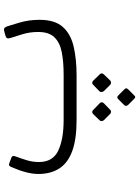

<svg xmlns="http://www.w3.org/2000/svg" viewBox="112 -516 699 964"><g transform="rotate(-90 462.0 -34.5)"><path d="M341 0Q244 0 184.5 -22Q125 -44 97.5 -87Q70 -130 70 -192Q70 -221 79 -255Q88 -289 105 -328Q108 -336 113 -338.5Q118 -341 129 -336L150 -328Q157 -326 159.5 -321.5Q162 -317 158 -306Q148 -279 139 -250Q130 -221 130 -189Q130 -119 187.5 -92Q245 -65 341 -65H569Q634 -65 682 -74.5Q730 -84 756.5 -111.5Q783 -139 783 -193Q783 -237 770 -277L753 -331Q749 -343 752 -349Q755 -355 767 -358L786 -363Q800 -367 805.5 -359.5Q811 -352 815 -336L829 -290Q837 -264 840.5 -238.5Q844 -213 844 -186Q844 -110 809 -70Q774 -30 711 -15Q648 0 564 0ZM372 169 340 137Q336 132 335.5 125.5Q335 119 340 115L371 83Q376 78 382 78.5Q388 79 392 84L425 116Q430 120 430 126Q430 132 425 137L392 169Q388 173 382.5 173Q377 173 372 169ZM518 169 486 137Q482 132 481.5 125.5Q481 119 485 115L518 83Q523 78 528.5 78.5Q534 79 539 84L570 116Q575 120 575 126Q575 132 570 137L539 169Q534 173 528.5 173Q523 173 518 169ZM447 289 417 259Q412 254 412 248.5Q412 243 416 239L446 209Q450 204 455.5 204.5Q461 205 465 210L495 240Q500 244 500 249Q500 254 495 259L465 289Q456 300 447 289Z"/></g></svg>

Font: Rubik Light
Style: Regular
Weight: 300
Designer: Hubert and Fischer
Foundry: Hubert and Fischer
Version: Version 2.300;gftools[0.9.30]